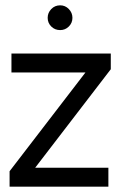

<svg xmlns="http://www.w3.org/2000/svg" viewBox="-20 -701 452 721"><path d="M23 -500H396V-441L112 -71H387V0H16V-58L301 -429H23ZM206 -588Q186 -588 172.5 -601.5Q159 -615 159 -634Q159 -653 172.5 -667Q186 -681 206 -681Q225 -681 238.5 -667Q252 -653 252 -634Q252 -615 238.5 -601.5Q225 -588 206 -588Z"/></svg>

Font: Nata Sans
Style: Regular
Weight: 400
Designer: Daniel Uzquiano Cruz
Version: Version 1.001